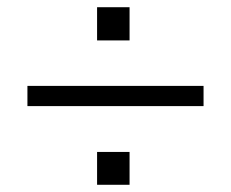

<svg xmlns="http://www.w3.org/2000/svg" viewBox="-20 -550 640 532"><path d="M56 -256V-312H544V-256ZM249 -38V-129H339V-38ZM249 -438V-530H339V-438Z"/></svg>

Font: Nunito Sans 6pt Light
Style: Regular
Weight: 300
Version: Version 3.101;gftools[0.9.27]